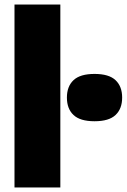

<svg xmlns="http://www.w3.org/2000/svg" viewBox="-20 -828 560 848"><path d="M44 0V-808H246.5V0ZM397.5 -292.5Q334 -292.5 304.8 -320Q275.5 -347.5 275.5 -397Q275.5 -446.5 304.8 -474Q334 -501.5 397.5 -501.5Q461 -501.5 490.2 -474Q519.5 -446.5 519.5 -397Q519.5 -347.5 490.2 -320Q461 -292.5 397.5 -292.5Z"/></svg>

Font: Encode Sans Semi Condensed Black
Style: Regular
Weight: 900
Width: 4
Designer: Multiple Designers
Foundry: Impallari Type
Version: Version 3.000; ttfautohint (v1.8.3) -l 8 -r 50 -G 200 -x 14 